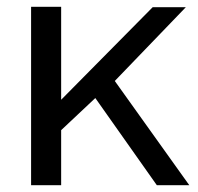

<svg xmlns="http://www.w3.org/2000/svg" viewBox="-20 -542 579 562"><path d="M439 0 259 -255 159 -161V0H71V-522H159V-250L427 -521H524L316 -305L534 0Z"/></svg>

Font: Raleway Medium
Style: Regular
Weight: 500
Designer: Matt McInerney, Pablo Impallari, Rodrigo Fuenzalida
Foundry: Matt McInerney, Pablo Impallari, Rodrigo Fuenzalida
Version: Version 4.026